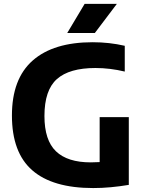

<svg xmlns="http://www.w3.org/2000/svg" viewBox="-20 -969 753 998"><path d="M464.5 8.5Q253.5 8.5 147.8 -83.8Q42 -176 42 -368.5Q42 -559.5 150 -654.5Q258 -749.5 461.5 -749.5Q548.5 -749.5 628.5 -731V-597Q551.5 -615.5 476 -615.5Q340.5 -615.5 275.8 -558Q211 -500.5 211 -366Q211 -240 271 -182.5Q331 -125 452 -125Q475 -125 498 -126.5V-360H649.5V-8Q601.5 0 555.8 4.2Q510 8.5 464.5 8.5ZM329.5 -797.5 420 -949H587.5L473 -797.5Z"/></svg>

Font: Encode Sans
Style: Bold
Weight: 700
Designer: Multiple Designers
Foundry: Impallari Type
Version: Version 3.002; ttfautohint (v1.8.3) -l 8 -r 50 -G 200 -x 14 